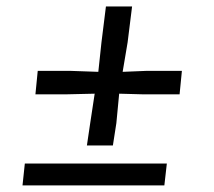

<svg xmlns="http://www.w3.org/2000/svg" viewBox="-20 -560 645 580"><path d="M242.5 -120.5 252.5 -188 266 -277 178.5 -275H87L94 -346H190.5L277 -343L286.5 -432L300 -540.5H379L365.5 -432L350.5 -343L424.5 -346H529.5L522.5 -275H413L340 -277L331.5 -188L321 -120.5ZM48 0 55 -66H484L476.5 0Z"/></svg>

Font: Merriweather 60pt
Style: Bold Italic
Weight: 700
Italic angle: -7.8°
Version: Version 2.101